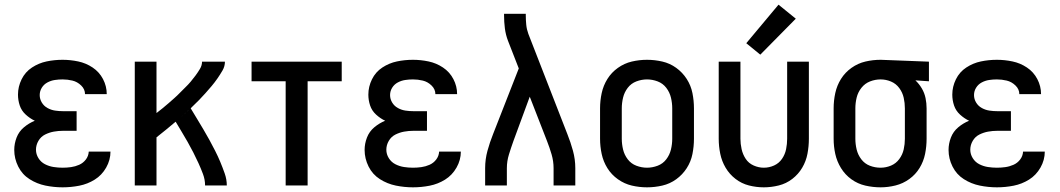

<svg xmlns="http://www.w3.org/2000/svg" viewBox="-20 -794 4540 822"><path d="M248 8Q284 8 319.5 1Q355 -6 385.5 -25Q416 -44 434.5 -76.5Q453 -109 453 -145H360Q359 -126 347.5 -111Q336 -96 319 -88.5Q302 -81 284 -78.5Q266 -76 248 -76Q229 -76 209.5 -79Q190 -82 172.5 -91Q155 -100 144.5 -117Q134 -134 134 -153Q134 -173 144.5 -191Q155 -209 173 -218Q191 -227 210.5 -230.5Q230 -234 250 -234H308V-318H250Q233 -318 216 -320.5Q199 -323 183.5 -331.5Q168 -340 159 -355Q150 -370 150 -387Q150 -387 150 -387Q150 -387 150 -387Q150 -404 159 -418.5Q168 -433 183 -441Q198 -449 214.5 -451.5Q231 -454 248 -454Q269 -454 290 -449Q311 -444 327.5 -428Q344 -412 344 -391H437Q437 -425 421 -455.5Q405 -486 376.5 -505Q348 -524 314.5 -531Q281 -538 248 -538Q213 -538 179.5 -531Q146 -524 117 -505Q88 -486 72.5 -454.5Q57 -423 57 -389Q57 -365 64.5 -342.5Q72 -320 90 -303.5Q108 -287 129 -277Q104 -267 82.5 -249Q61 -231 51 -205Q41 -179 41 -152Q41 -115 58 -81Q75 -47 106.5 -27Q138 -7 174.5 0.5Q211 8 248 8Z M557 0H650V-206Q692 -239 732 -273Q745 -251 758 -229.5Q771 -208 783.5 -186Q796 -164 807.5 -141.5Q819 -119 829.5 -96Q840 -73 849 -49Q858 -25 858 0H951Q951 -26 942 -51.5Q933 -77 923 -101Q913 -125 901 -148.5Q889 -172 876.5 -195Q864 -218 850.5 -240.5Q837 -263 823.5 -285.5Q810 -308 796 -331L793 -327L803 -337Q818 -351 832 -365.5Q846 -380 859.5 -395Q873 -410 886 -425.5Q899 -441 910.5 -457.5Q922 -474 932.5 -492Q943 -510 943 -530H845Q845 -514 836 -499Q827 -484 817 -470.5Q807 -457 796.5 -444.5Q786 -432 774 -420.5Q762 -409 750.5 -397Q739 -385 726.5 -374Q714 -363 701.5 -352Q689 -341 676 -330.5Q663 -320 650 -310V-530H557ZM780 -316 788 -323 785 -320ZM767 -304 776 -312 774 -310ZM752 -290 764 -301 763 -300Q758 -295 752 -290Z M1203 0H1297V-446H1443V-530H1057V-446H1203Z M1748 8Q1784 8 1819.5 1Q1855 -6 1885.5 -25Q1916 -44 1934.5 -76.5Q1953 -109 1953 -145H1860Q1859 -126 1847.5 -111Q1836 -96 1819 -88.5Q1802 -81 1784 -78.5Q1766 -76 1748 -76Q1729 -76 1709.5 -79Q1690 -82 1672.5 -91Q1655 -100 1644.5 -117Q1634 -134 1634 -153Q1634 -173 1644.5 -191Q1655 -209 1673 -218Q1691 -227 1710.5 -230.5Q1730 -234 1750 -234H1808V-318H1750Q1733 -318 1716 -320.5Q1699 -323 1683.5 -331.5Q1668 -340 1659 -355Q1650 -370 1650 -387Q1650 -387 1650 -387Q1650 -387 1650 -387Q1650 -404 1659 -418.5Q1668 -433 1683 -441Q1698 -449 1714.5 -451.5Q1731 -454 1748 -454Q1769 -454 1790 -449Q1811 -444 1827.5 -428Q1844 -412 1844 -391H1937Q1937 -425 1921 -455.5Q1905 -486 1876.5 -505Q1848 -524 1814.5 -531Q1781 -538 1748 -538Q1713 -538 1679.5 -531Q1646 -524 1617 -505Q1588 -486 1572.5 -454.5Q1557 -423 1557 -389Q1557 -365 1564.5 -342.5Q1572 -320 1590 -303.5Q1608 -287 1629 -277Q1604 -267 1582.5 -249Q1561 -231 1551 -205Q1541 -179 1541 -152Q1541 -115 1558 -81Q1575 -47 1606.5 -27Q1638 -7 1674.5 0.5Q1711 8 1748 8Z M2057 0H2150V-74Q2150 -104 2159 -133Q2168 -162 2178 -190L2248 -380L2322 -190Q2333 -162 2341.5 -133Q2350 -104 2350 -74V0H2443V-74Q2443 -112 2433 -148.5Q2423 -185 2409 -220L2242 -649Q2235 -668 2233 -688Q2231 -708 2231 -728V-735H2138V-728Q2138 -700 2141.5 -672.5Q2145 -645 2155 -619L2201 -501L2091 -220Q2077 -185 2067 -148.5Q2057 -112 2057 -74Z M2750 8Q2783 8 2815.5 0.5Q2848 -7 2875 -26.5Q2902 -46 2920 -74Q2938 -102 2944.5 -134.5Q2951 -167 2951 -200V-330Q2951 -363 2944.5 -395.5Q2938 -428 2920 -456Q2902 -484 2875 -503.5Q2848 -523 2815.5 -530.5Q2783 -538 2750 -538Q2717 -538 2685 -530.5Q2653 -523 2625.5 -503.5Q2598 -484 2580.5 -456Q2563 -428 2556 -395.5Q2549 -363 2549 -330V-200Q2549 -167 2556 -134.5Q2563 -102 2580.5 -74Q2598 -46 2625.5 -26.5Q2653 -7 2685 0.5Q2717 8 2750 8ZM2750 -76Q2727 -76 2704.5 -84.5Q2682 -93 2667.5 -112Q2653 -131 2647.5 -154Q2642 -177 2642 -200V-330Q2642 -353 2647.5 -376Q2653 -399 2667.5 -418Q2682 -437 2704.5 -445.5Q2727 -454 2750 -454Q2773 -454 2795.5 -445.5Q2818 -437 2832.5 -418Q2847 -399 2852.5 -376Q2858 -353 2858 -330V-200Q2858 -177 2852.5 -154Q2847 -131 2832.5 -112Q2818 -93 2795.5 -84.5Q2773 -76 2750 -76Z M3235 -560 3387 -714 3313 -774 3175 -609ZM3250 8Q3282 8 3314 0Q3346 -8 3372 -28Q3398 -48 3414.5 -76Q3431 -104 3437 -136Q3443 -168 3443 -200V-530H3350V-200Q3350 -178 3345.5 -155.5Q3341 -133 3328 -114Q3315 -95 3294 -85.5Q3273 -76 3250 -76Q3228 -76 3206.5 -85.5Q3185 -95 3172.5 -114Q3160 -133 3155 -155.5Q3150 -178 3150 -200V-530H3057V-200Q3057 -168 3063.5 -136Q3070 -104 3086.5 -76Q3103 -48 3129 -28Q3155 -8 3186.5 0Q3218 8 3250 8Z M3750 8Q3782 8 3814 0Q3846 -8 3873 -27.5Q3900 -47 3917 -75Q3934 -103 3940.5 -135Q3947 -167 3947 -200V-330Q3947 -352 3942.5 -374Q3938 -396 3926.5 -415.5Q3915 -435 3899 -450L3957 -446V-530L3751 -538H3750Q3717 -538 3685 -530.5Q3653 -523 3625.5 -503.5Q3598 -484 3580.5 -456Q3563 -428 3556 -395.5Q3549 -363 3549 -330V-200Q3549 -167 3556 -135Q3563 -103 3580.5 -74.5Q3598 -46 3625 -26.5Q3652 -7 3684.5 0.5Q3717 8 3750 8ZM3750 -76Q3726 -76 3704 -84.5Q3682 -93 3667.5 -112Q3653 -131 3647.5 -154Q3642 -177 3642 -200V-330Q3642 -353 3647.5 -376Q3653 -399 3668 -418Q3683 -437 3705 -445.5Q3727 -454 3750 -454Q3773 -454 3794.5 -445Q3816 -436 3830 -417Q3844 -398 3849 -375.5Q3854 -353 3854 -330V-200Q3854 -177 3849 -154.5Q3844 -132 3830 -113Q3816 -94 3794.5 -85Q3773 -76 3750 -76Z M4248 8Q4284 8 4319.5 1Q4355 -6 4385.5 -25Q4416 -44 4434.5 -76.5Q4453 -109 4453 -145H4360Q4359 -126 4347.5 -111Q4336 -96 4319 -88.5Q4302 -81 4284 -78.5Q4266 -76 4248 -76Q4229 -76 4209.5 -79Q4190 -82 4172.5 -91Q4155 -100 4144.5 -117Q4134 -134 4134 -153Q4134 -173 4144.5 -191Q4155 -209 4173 -218Q4191 -227 4210.5 -230.5Q4230 -234 4250 -234H4308V-318H4250Q4233 -318 4216 -320.5Q4199 -323 4183.5 -331.5Q4168 -340 4159 -355Q4150 -370 4150 -387Q4150 -387 4150 -387Q4150 -387 4150 -387Q4150 -404 4159 -418.5Q4168 -433 4183 -441Q4198 -449 4214.5 -451.5Q4231 -454 4248 -454Q4269 -454 4290 -449Q4311 -444 4327.5 -428Q4344 -412 4344 -391H4437Q4437 -425 4421 -455.5Q4405 -486 4376.5 -505Q4348 -524 4314.5 -531Q4281 -538 4248 -538Q4213 -538 4179.5 -531Q4146 -524 4117 -505Q4088 -486 4072.5 -454.5Q4057 -423 4057 -389Q4057 -365 4064.5 -342.5Q4072 -320 4090 -303.5Q4108 -287 4129 -277Q4104 -267 4082.5 -249Q4061 -231 4051 -205Q4041 -179 4041 -152Q4041 -115 4058 -81Q4075 -47 4106.5 -27Q4138 -7 4174.5 0.5Q4211 8 4248 8Z"/></svg>

Font: Iosevka SS08 Medium
Style: Regular
Weight: 500
Monospace: yes
Designer: Belleve Invis
Foundry: Belleve Invis
Version: Version 3.4.3; ttfautohint (v1.8.3)